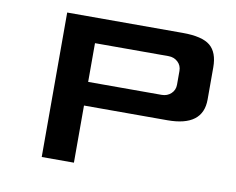

<svg xmlns="http://www.w3.org/2000/svg" viewBox="-64 -620 865 703"><g transform="rotate(10 368.5 -268.5)"><path d="M251.5 -212.4V0H131.8V-537.1H561.5Q633.8 -537.1 663.6 -512.5Q693.4 -487.8 693.4 -432.1V-312.5Q693.4 -212.4 561.5 -212.4ZM251.5 -444.3V-300.3H524.9Q545.4 -300.3 559.6 -313.5Q573.7 -326.7 573.7 -346.7V-397.9Q573.7 -418 559.6 -431.2Q545.4 -444.3 524.9 -444.3Z"/></g></svg>

Font: Squarish Sans CT
Style: RegularSC
Weight: 400
Version: Version 0.9